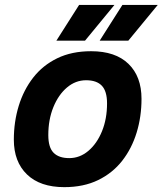

<svg xmlns="http://www.w3.org/2000/svg" viewBox="-20 -759 670 791"><path d="M244.8 12Q145.4 12 91.2 -40.3Q37 -92.6 37 -183.6Q37 -257 57.1 -322.7Q77.2 -388.4 116.7 -439.2Q156.2 -490 215.9 -519Q275.6 -548 355.2 -548Q455.6 -548 509.3 -495.9Q563 -443.8 563 -351.8Q563 -278.4 542.9 -212.7Q522.8 -147 483.3 -96.5Q443.8 -46 384.1 -17Q324.4 12 244.8 12ZM265.2 -107.6Q308.8 -107.6 344.1 -137.5Q379.4 -167.4 400.2 -218.3Q421 -269.2 421 -333Q421 -383.4 399.5 -405.9Q378 -428.4 334.8 -428.4Q291.2 -428.4 255.9 -398.5Q220.6 -368.6 199.8 -317.4Q179 -266.2 179 -202.4Q179 -151.6 200.8 -129.6Q222.6 -107.6 265.2 -107.6ZM212.2 -591.4 305.8 -738.6H451.4L330.2 -591.4ZM390.6 -591.4 484.2 -738.6H629.8L508.6 -591.4Z"/></svg>

Font: Geist Mono
Style: Italic
Weight: 400
Italic angle: -12°
Monospace: yes
Designer: Basement.studio, Andrés Briganti, Mateo Zaragoza
Foundry: Basement.studio, Vercel, Andrés Briganti, Guido Ferreyra, Mateo Zaragoza
Version: Version 1.500